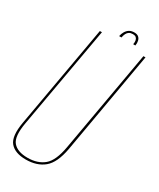

<svg xmlns="http://www.w3.org/2000/svg" viewBox="-193 -811 730 880"><g transform="rotate(30 172.5 -371.0)"><path d="M103.5 5Q162 5 199 -25.5Q236 -56 250.5 -135L345 -675H334L239.5 -139Q226 -61.5 192.8 -33.8Q159.5 -6 106 -6Q53 -6 29.2 -33.8Q5.5 -61.5 19.5 -139L114.5 -675H103.5L8 -135Q-6 -56 20 -25.5Q46 5 103.5 5ZM244.5 -748.5Q228.5 -748.5 218 -742Q207.5 -735.5 200.8 -724Q194 -712.5 191.5 -699H204Q206 -711 210.5 -720Q215 -729 222.5 -733.8Q230 -738.5 242.5 -738.5Q253 -738.5 258.8 -733.8Q264.5 -729 266.5 -720.2Q268.5 -711.5 266 -699H277.5Q280 -712.5 277.2 -724Q274.5 -735.5 266.5 -742Q258.5 -748.5 244.5 -748.5Z"/></g></svg>

Font: Anybody Thin Condensed
Style: Italic
Weight: 100
Width: 3
Italic angle: -10°
Version: Version 1.113;gftools[0.9.25]